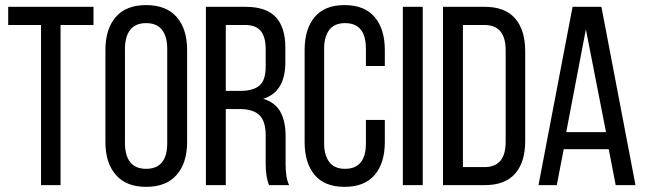

<svg xmlns="http://www.w3.org/2000/svg" viewBox="-20 -727 2537 754"><path d="M12.2 -628.9V-700.2H347.2V-628.9H217.8V0H141.1V-628.9Z M394 -168.9V-530.8Q394 -613.3 434.6 -660.2Q475.1 -707 553.7 -707Q632.8 -707 673.8 -660.2Q714.8 -613.3 714.8 -530.8V-168.9Q714.8 -87.4 673.8 -40.3Q632.8 6.8 553.7 6.8Q475.6 6.8 434.8 -40.3Q394 -87.4 394 -168.9ZM470.7 -165Q470.7 -116.2 491.5 -90.1Q512.2 -64 553.7 -64Q636.7 -64 636.7 -165V-535.2Q636.7 -583.5 616.2 -609.9Q595.7 -636.2 553.7 -636.2Q512.2 -636.2 491.5 -609.9Q470.7 -583.5 470.7 -535.2Z M788.6 0V-700.2H944.3Q1025.4 -700.2 1063 -659.9Q1100.6 -619.6 1100.6 -540V-482.9Q1100.6 -366.2 1013.7 -338.9Q1060.1 -325.2 1080.8 -288.3Q1101.6 -251.5 1101.6 -192.9V-84Q1101.6 -25.9 1115.7 0H1036.6Q1023.4 -30.3 1023.4 -85V-194.8Q1023.4 -252 998 -275.4Q972.7 -298.8 921.4 -298.8H866.7V0ZM866.7 -370.1H924.3Q974.1 -370.1 998.8 -390.9Q1023.4 -411.6 1023.4 -465.8V-533.2Q1023.4 -581.5 1004.2 -605.2Q984.9 -628.9 942.4 -628.9H866.7Z M1176.3 -168.9V-530.8Q1176.3 -612.8 1215.6 -659.9Q1254.9 -707 1333 -707Q1411.6 -707 1451.4 -659.9Q1491.2 -612.8 1491.2 -530.8V-467.8H1417V-535.2Q1417 -636.2 1335 -636.2Q1293.9 -636.2 1273.4 -609.9Q1252.9 -583.5 1252.9 -535.2V-165Q1252.9 -116.7 1273.4 -90.3Q1293.9 -64 1335 -64Q1417 -64 1417 -165V-255.9H1491.2V-168.9Q1491.2 -86.9 1451.4 -40Q1411.6 6.8 1333 6.8Q1254.9 6.8 1215.6 -40Q1176.3 -86.9 1176.3 -168.9Z M1562 0V-700.2H1640.1V0Z M1719.7 0V-700.2H1883.8Q1963.4 -700.2 2002.9 -654.5Q2042.5 -608.9 2042.5 -525.9V-172.9Q2042.5 -90.3 2002.9 -45.2Q1963.4 0 1883.8 0ZM1797.9 -70.8H1882.8Q1965.8 -70.8 1965.8 -169.9V-529.8Q1965.8 -628.9 1881.8 -628.9H1797.9Z M2094.7 0 2228.5 -700.2H2341.8L2475.6 0H2397.9L2370.6 -141.1H2193.8L2166.5 0ZM2203.6 -208H2359.9L2280.8 -611.8Z"/></svg>

Font: Bebas Neue Regular
Style: Regular
Weight: 400
Designer: Ryoichi Tsunekawa
Foundry: Ryoichi Tsunekawa
Version: Version 001.003